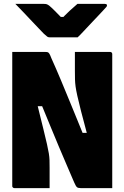

<svg xmlns="http://www.w3.org/2000/svg" viewBox="-20 -967 640 987"><path d="M235 0Q191 0 145 0Q99 0 54 0Q51 0 48.5 -1.5Q46 -3 44.5 -5Q43 -7 43 -11Q43 -82 43 -152Q43 -222 43 -292Q43 -362 43 -432.5Q43 -503 43 -573Q43 -605 43 -636.5Q43 -668 43 -700Q70 -700 100 -700Q130 -700 158.5 -700Q187 -700 211 -700Q221 -700 225.5 -698.5Q230 -697 234 -690.5Q238 -684 244 -668Q255 -643 267.5 -615Q280 -587 292.5 -556.5Q305 -526 319 -492.5Q333 -459 347.5 -423.5Q362 -388 378 -349Q394 -310 411 -268L382 -284H440L430 -269Q409 -347 396.5 -396Q384 -445 377.5 -474.5Q371 -504 368.5 -522.5Q366 -541 365.5 -559Q365 -577 365 -603Q365 -631 365 -652Q365 -673 365 -700Q410 -700 456 -700Q502 -700 546 -700Q551 -700 554 -697Q557 -694 557 -689Q557 -615 557 -541Q557 -467 557 -393Q557 -319 557 -245Q557 -171 557 -97Q557 -72 557 -48Q557 -24 557 0Q530 0 500.5 0Q471 0 443.5 0Q416 0 395 0Q382 0 376 -4.5Q370 -9 361 -30Q343 -73 323 -118.5Q303 -164 282.5 -213.5Q262 -263 239.5 -317Q217 -371 193 -430L221 -421H158L172 -429Q191 -352 203 -303.5Q215 -255 221.5 -226Q228 -197 231 -178.5Q234 -160 234.5 -144Q235 -128 235 -104Q235 -78 235 -51.5Q235 -25 235 0ZM379 -775Q361 -775 334.5 -775Q308 -775 281.5 -775Q255 -775 236 -775Q228 -775 223 -778.5Q218 -782 205 -794Q198 -801 181.5 -818.5Q165 -836 143.5 -858.5Q122 -881 100 -904.5Q78 -928 59 -947Q94 -947 132 -947Q170 -947 205 -947Q216 -947 221 -945Q226 -943 233 -938Q244 -929 262.5 -910.5Q281 -892 315 -857L264 -880Q281 -880 298.5 -880Q316 -880 334 -880L284 -857Q316 -891 337.5 -911Q359 -931 378 -947H519Q523 -947 525.5 -946Q528 -945 529 -943Q530 -941 530 -939Q530 -935 526.5 -931Q523 -927 511 -914Q499 -901 481.5 -882.5Q464 -864 444.5 -843.5Q425 -823 408 -804.5Q391 -786 379 -775Z"/></svg>

Font: Recursive Monospace Black
Style: Regular
Weight: 900
Version: Version 1.047